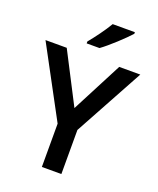

<svg xmlns="http://www.w3.org/2000/svg" viewBox="-168 -1039 934 1138"><g transform="rotate(20 299.0 -469.5)"><path d="M482 -929V-939H342C316 -894 267 -828 236 -791V-779H317C366 -814 449 -892 482 -929ZM299 -394 134 -714H0L237 -273V0H360V-278L598 -714H465Z"/></g></svg>

Font: Noto Sans Kayah Li SemiBold
Style: Regular
Weight: 600
Designer: Monotype Design Team, Sérgio Martins
Foundry: Monotype Imaging Inc.
Version: Version 2.002